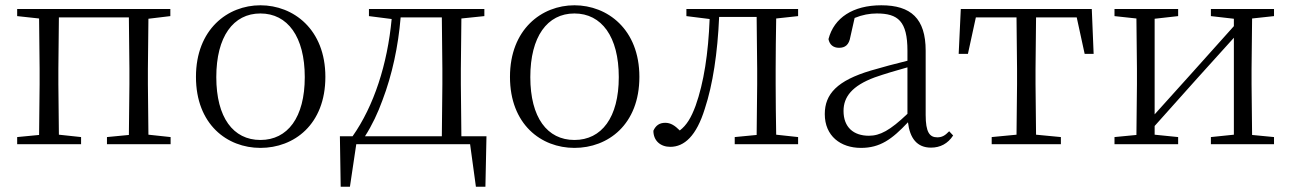

<svg xmlns="http://www.w3.org/2000/svg" viewBox="-20 -546 4890 727"><path d="M45 -485 128 -476 130 -285V-227L128 -35L45 -27V0H287V-27L203 -36L201 -227V-285L203 -480H468L470 -285V-227L468 -35L385 -27V0H626V-27L542 -36L540 -227V-285L542 -475L625 -485V-512H45Z M966 14C1093 14 1212 -74 1212 -255C1212 -435 1091 -526 966 -526C842 -526 722 -435 722 -255C722 -75 840 14 966 14ZM966 -16C863 -16 799 -101 799 -254C799 -407 863 -495 966 -495C1069 -495 1134 -407 1134 -254C1134 -101 1069 -16 966 -16Z M1377 -485 1463 -474C1447 -303 1396 -145 1315 -30H1267L1270 161H1305L1329 0H1760L1782 161H1818L1822 -30H1727L1725 -227V-285L1727 -476L1814 -485V-512H1377ZM1653 -30H1362C1389 -72 1411 -119 1428 -166C1465 -263 1488 -371 1497 -480H1653L1655 -285V-227Z M2155 14C2282 14 2401 -74 2401 -255C2401 -435 2280 -526 2155 -526C2031 -526 1911 -435 1911 -255C1911 -75 2029 14 2155 14ZM2155 -16C2052 -16 1988 -101 1988 -254C1988 -407 2052 -495 2155 -495C2258 -495 2323 -407 2323 -254C2323 -101 2258 -16 2155 -16Z M2844 0H3002V-27L2919 -36C2918 -91 2917 -173 2917 -227V-285C2917 -338 2918 -420 2919 -476L3002 -485V-512H2579V-485L2667 -474C2662 -344 2645 -233 2614 -146C2597 -100 2580 -72 2554 -52C2535 -71 2519 -81 2499 -81C2477 -81 2463 -71 2454 -51C2454 -13 2481 10 2518 10C2571 10 2617 -31 2649 -135C2679 -226 2697 -345 2703 -482H2845L2847 -285V-227L2845 -35L2762 -27V0Z M3505 13C3540 13 3569 -2 3589 -33L3574 -49C3558 -32 3546 -26 3529 -26C3500 -26 3485 -45 3485 -111V-354C3485 -476 3429 -526 3317 -526C3210 -526 3138 -479 3117 -398C3121 -377 3135 -365 3157 -365C3180 -365 3195 -376 3200 -407L3216 -478C3245 -490 3273 -495 3300 -495C3380 -495 3416 -466 3416 -354V-316C3371 -305 3322 -292 3278 -279C3150 -241 3103 -190 3103 -114C3103 -31 3163 14 3240 14C3312 14 3357 -18 3418 -83C3425 -23 3452 13 3505 13ZM3416 -115C3350 -52 3312 -32 3270 -32C3212 -32 3174 -64 3174 -126C3174 -179 3206 -221 3292 -253C3329 -266 3373 -279 3416 -291Z M3828 0H3997V-27L3903 -36L3901 -227V-285L3903 -480H4057L4087 -342H4121L4114 -512H3618L3610 -342H3645L3675 -480H3829L3831 -285V-227L3829 -36L3735 -27V0Z M4565 -485 4652 -475V-447L4488 -264L4352 -113V-475L4441 -485V-512H4200V-485L4283 -476L4285 -285V-227L4283 -35L4200 -27V0H4441V-27L4352 -36V-69L4512 -248L4652 -403V-36L4565 -27V0H4804V-27L4721 -35L4719 -227V-285L4721 -476L4804 -485V-512H4565Z"/></svg>

Font: Noto Serif KR Light
Style: Regular
Weight: 300
Designer: Ryoko NISHIZUKA 西塚涼子 (kana & ideographs); Frank Grießhammer (Latin, Greek & Cyrillic); Wenlong ZHANG 张文龙 (bopomofo); San
Foundry: Adobe
Version: Version 2.001;hotconv 1.1.0;makeotfexe 2.6.0